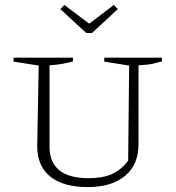

<svg xmlns="http://www.w3.org/2000/svg" viewBox="-20 -752 714 779"><path d="M336 7Q237 7 184 -35.5Q131 -78 131 -159L137 -486L35 -502V-518H276V-503Q259 -498 235.5 -493.5Q212 -489 181 -487V-157Q181 -29 340 -29Q397 -29 434.5 -46Q472 -63 500 -100L504 -486L403 -502V-518H637V-503Q620 -498 600.5 -493.5Q581 -489 542 -487V-167Q542 -84 487.5 -38.5Q433 7 336 7ZM330 -618 225 -715 241 -732 342 -656 442 -732 458 -715 353 -618Z"/></svg>

Font: Piazzolla SC ExtraLight
Style: Regular
Weight: 200
Designer: Juan Pablo del Peral
Foundry: Huerta Tipografica
Version: Version 1.330